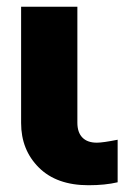

<svg xmlns="http://www.w3.org/2000/svg" viewBox="-20 -543 394 573"><path d="M43 -175.8V-522.9H210.9V-176.8Q210.9 -147.9 225.8 -132.6Q240.7 -117.2 269 -117.2Q287.1 -117.2 331.1 -126V1Q293.5 9.8 244.1 9.8Q148.9 9.8 95.9 -43Q43 -95.7 43 -175.8Z"/></svg>

Font: LT Superior Black
Style: Regular
Weight: 900
Designer: Daniel Lyons
Foundry: LyonsType
Version: Version 2.005